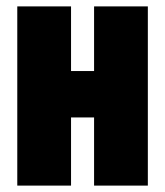

<svg xmlns="http://www.w3.org/2000/svg" viewBox="-20 -580 516 600"><path d="M34 0V-560H202V-358H274V-560H442V0H274V-213H202V0Z"/></svg>

Font: Tektur Condensed
Style: Bold
Weight: 700
Width: 3
Designer: Adam Jagosz
Foundry: Adam Jagosz
Version: Version 1.005;gftools[0.9.30]